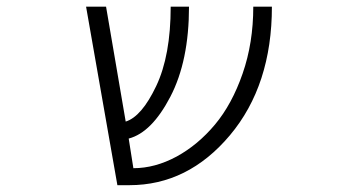

<svg xmlns="http://www.w3.org/2000/svg" viewBox="-20 -542 1040 563"><path d="M777.3 -522.5Q777.3 -292 654.3 -145.5Q531.2 1 359.4 1H324.2L232.4 -522.5H291L348.6 -185.5Q395.5 -200.2 438 -289.6Q480.5 -378.9 480.5 -522.5H534.2Q534.2 -363.3 479.5 -258.3Q424.8 -153.3 357.4 -135.7L371.1 -48.8Q434.6 -48.8 498 -83Q560.5 -117.2 610.4 -176.8Q660.2 -236.3 691.4 -326.2Q722.7 -416 722.7 -522.5Z"/></svg>

Font: Gen Shin Gothic Monospace Light
Style: Regular
Weight: 300
Designer: [Source Han Sans]
Ryoko NISHIZUKA  (kana & ideographs); Paul D. Hunt (Latin, Greek & Cyrillic); Wenlong ZHANG  (bopomofo
Version: Version 1.002.20150607